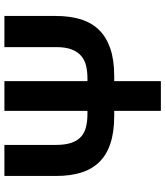

<svg xmlns="http://www.w3.org/2000/svg" viewBox="41 -795 754 876"><g transform="rotate(-90 418.0 -357.0)"><path d="M783.2 -480Q783.2 -416.5 768.3 -366.9Q753.4 -317.4 720.5 -283.2Q687.5 -249 635.3 -231Q583 -212.9 508.8 -212.9H485.8V0H350.1V-212.9H327.1Q252.9 -212.9 200.7 -230.5Q148.4 -248 115.7 -282Q83 -315.9 68.1 -365.2Q53.2 -414.6 53.2 -478V-713.9H194.8V-480Q194.8 -437 204.3 -408.9Q213.9 -380.9 231.9 -364.5Q250 -348.1 276.4 -341.6Q302.7 -335 336.9 -335H350.1V-713.9H485.8V-335H499Q529.3 -335 555.4 -341.1Q581.5 -347.2 600.6 -363.3Q619.6 -379.4 630.4 -407.2Q641.1 -435.1 641.1 -478V-713.9H783.2Z"/></g></svg>

Font: Droid Sans
Style: Bold
Weight: 700
Foundry: Ascender Corporation
Version: Version 1.00 build 112